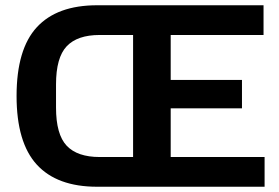

<svg xmlns="http://www.w3.org/2000/svg" viewBox="-20 -710 1061 730"><path d="M349 0Q197 0 120 -84Q43 -168 43 -345Q43 -523 120 -606.5Q197 -690 349 -690H572V-577H359Q274 -577 233.5 -534Q193 -491 193 -389V-301Q193 -199 233.5 -156Q274 -113 359 -113H572V0ZM486 0V-690H982V-577H629V-406H900V-298H629V-113H986V0Z"/></svg>

Font: Mozilla Text ExtraLight
Style: Regular
Weight: 200
Designer: Studio DRAMA
Foundry: Studio DRAMA
Version: Version 1.000